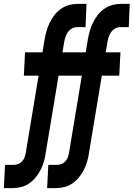

<svg xmlns="http://www.w3.org/2000/svg" viewBox="-58 -755 689 990"><path d="M-38 215 -32 95H13Q25 95 36.5 90.5Q48 86 56.5 76.5Q65 67 69 55.5Q73 44 75 32L141 -365H65L71 -485H161L172 -552Q176 -574 182 -595.5Q188 -617 198.5 -638.5Q209 -660 223.5 -678.5Q238 -697 258 -710.5Q278 -724 299.5 -729.5Q321 -735 343 -735H388L383 -615H338Q324 -615 311 -607Q298 -599 290 -586.5Q282 -574 278 -560Q274 -546 272 -533L264 -485H340L334 -365H244L178 32Q175 54 169 75.5Q163 97 152.5 118.5Q142 140 127 158.5Q112 177 92.5 190.5Q73 204 51 209.5Q29 215 7 215ZM185 215 191 95H236Q248 95 259.5 90.5Q271 86 279.5 76.5Q288 67 292 55.5Q296 44 298 32L364 -365H288L294 -485H384L395 -552Q399 -574 405 -595.5Q411 -617 421.5 -638.5Q432 -660 446.5 -678.5Q461 -697 481 -710.5Q501 -724 522.5 -729.5Q544 -735 566 -735H611L606 -615H561Q547 -615 534 -607Q521 -599 513 -586.5Q505 -574 501 -560Q497 -546 495 -533L487 -485H563L557 -365H467L401 32Q398 54 392 75.5Q386 97 375.5 118.5Q365 140 350 158.5Q335 177 315.5 190.5Q296 204 274 209.5Q252 215 230 215Z"/></svg>

Font: Iosevka Heavy Extended
Style: Italic
Weight: 900
Width: 7
Italic angle: -9°
Monospace: yes
Designer: Belleve Invis
Foundry: Belleve Invis
Version: Version 32.5.0; ttfautohint (v1.8.4)